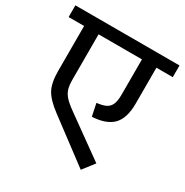

<svg xmlns="http://www.w3.org/2000/svg" viewBox="-183 -820 930 966"><g transform="rotate(30 282.5 -337.5)"><path d="M585 -621H490V-413Q490 -327 451.5 -288Q413 -249 332 -245L317 -317Q351 -321 369.5 -330Q388 -339 397 -359Q406 -379 406 -415V-621H154V-360Q154 -325 160.5 -304Q167 -283 183.5 -264.5Q200 -246 235 -221L469 -53L417 14L170 -171Q111 -215 90.5 -253.5Q70 -292 70 -360V-621H-20V-689H585Z"/></g></svg>

Font: FiraGO
Style: Regular
Weight: 400
Designer: bBox Type
Foundry: bBox Type GmbH
Version: Version 1.001;April 20, 2020;FontCreator 12.0.0.2555 64-bit